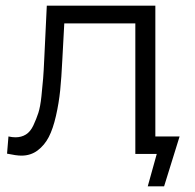

<svg xmlns="http://www.w3.org/2000/svg" viewBox="-20 -546 692 681"><path d="M531 -62H617L562 115H504L536 0H460V-463H208L201 -333Q198 -271 193.5 -226Q189 -181 178.5 -135Q168 -89 153 -60Q138 -31 113.5 -12.5Q89 6 56 6Q38 6 5 -1L10 -62Q24 -59 35 -59Q56 -59 72 -69Q88 -79 98.5 -101.5Q109 -124 116 -145.5Q123 -167 127 -205Q131 -243 133 -268Q135 -293 137 -338L146 -526H531Z"/></svg>

Font: mBank
Style: Regular
Weight: 400
Designer: Julieta Ulanovsky
Foundry: Julieta Ulanovsky
Version: Version 7.200;PS 007.200;hotconv 1.0.88;makeotf.lib2.5.64775